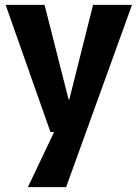

<svg xmlns="http://www.w3.org/2000/svg" viewBox="-20 -540 560 784"><path d="M3 -520H162L260 -134H263L360 -520H519L250 224H94L201 -1H186Z"/></svg>

Font: Murecho SemiBold
Style: Regular
Weight: 600
Designer: Neil Summerour
Foundry: Positype
Version: Version 1.010; ttfautohint (v1.8.3)